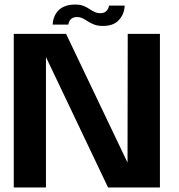

<svg xmlns="http://www.w3.org/2000/svg" viewBox="-20 -824 785 844"><path d="M40.5 0H182V-609H165L455 0H683V-675H541.5L540.5 -67.5H560.5L270.5 -675H40.5ZM431.5 -710Q456.5 -710 473.5 -716.5Q490.5 -723 501 -734Q511.5 -745 517.5 -757Q523.5 -769 525.8 -780.5Q528 -792 528 -799.5H459Q459 -793.5 455 -785.5Q451 -777.5 442.8 -771.8Q434.5 -766 422 -766Q407 -766 395.2 -771.8Q383.5 -777.5 372 -785.2Q360.5 -793 346 -798.5Q331.5 -804 311 -804Q285.5 -804 268 -797.5Q250.5 -791 239.5 -780.8Q228.5 -770.5 222.5 -758.5Q216.5 -746.5 214 -735.2Q211.5 -724 211.5 -716H280.5Q281 -722 284.5 -730Q288 -738 296.5 -743.5Q305 -749 319 -749Q332.5 -749 343.8 -743.2Q355 -737.5 367.2 -729.5Q379.5 -721.5 394.8 -715.8Q410 -710 431.5 -710Z"/></svg>

Font: Anybody UltraCondensed Thin SemiBold
Style: Regular
Weight: 600
Version: Version 1.111